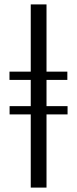

<svg xmlns="http://www.w3.org/2000/svg" viewBox="-20 -851 350 871"><path d="M119.5 0V-332H23.5V-369.5H119.5V-488.5H23V-526H119.5V-831H191V-526H285.5V-488.5H191V-369.5H286.5V-332H191V0Z"/></svg>

Font: Merriweather 120pt Light
Style: Regular
Weight: 300
Version: Version 2.100